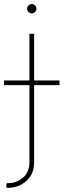

<svg xmlns="http://www.w3.org/2000/svg" viewBox="-44 -710 310 935"><path d="M-24.1 -295.5V-318.2H99.4V-545.5H122.2V-318.2H245.7V-295.5H122.2V79.5Q122.2 137.4 84.9 170.8Q46.9 204.5 -2.8 204.5Q-5 204.5 -7.5 204.4Q-9.9 204.2 -14.2 203.1L-11.4 181.8H-2.8Q36.9 181.8 68.5 154.5Q99.4 127.5 99.4 79.5V-295.5ZM110.8 -690.3Q120 -690.3 126.8 -683.6Q133.5 -676.8 133.5 -667.6Q133.5 -658.4 126.8 -651.6Q120 -644.9 110.8 -644.9Q101.6 -644.9 94.8 -651.6Q88.1 -658.4 88.1 -667.6Q88.1 -676.8 94.8 -683.6Q101.6 -690.3 110.8 -690.3Z"/></svg>

Font: Inter P Thin
Style: Regular
Weight: 100
Designer: Rasmus Andersson
Foundry: rsms
Version: Version 3.018;git-588b23468